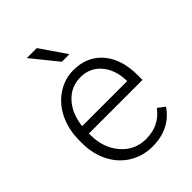

<svg xmlns="http://www.w3.org/2000/svg" viewBox="-219 -845 955 955"><g transform="rotate(-45 258.5 -367.0)"><path d="M280.8 9.8Q213.4 9.8 158.9 -23.4Q104.5 -56.6 74.2 -116Q43.9 -175.3 43.9 -249V-270Q43.9 -346.2 73.5 -407.2Q103 -468.3 155.8 -503.2Q208.5 -538.1 270 -538.1Q366.2 -538.1 422.6 -472.4Q479 -406.7 479 -293V-260.3H102.1V-249Q102.1 -159.2 153.6 -99.4Q205.1 -39.6 283.2 -39.6Q330.1 -39.6 366 -56.6Q401.9 -73.7 431.2 -111.3L467.8 -83.5Q403.3 9.8 280.8 9.8ZM270 -488.3Q204.1 -488.3 158.9 -439.9Q113.8 -391.6 104 -310.1H420.9V-316.4Q418.5 -392.6 377.4 -440.4Q336.4 -488.3 270 -488.3ZM312.5 -607.9H259.3L148.9 -744.1H219.2Z"/></g></svg>

Font: RobotoDraft Light
Style: Regular
Weight: 300
Version: Version 2.001151; 2014